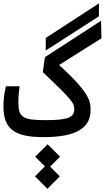

<svg xmlns="http://www.w3.org/2000/svg" viewBox="-20 -831 638 1169"><path d="M246.1 3.9C459 3.9 531.7 -60.5 531.7 -161.6C531.7 -216.8 522.5 -268.6 339.8 -435.5L597.7 -597.7L595.2 -704.6L253.4 -482.9L240.7 -392.1C414.1 -226.1 432.1 -207 432.1 -165C432.1 -115.2 389.6 -99.6 259.8 -99.6C120.6 -99.6 91.8 -113.3 91.8 -209.5C91.8 -244.1 94.7 -266.6 99.1 -305.7H16.1C4.9 -261.2 1 -220.7 1 -183.1C1 -43.5 70.3 3.9 246.1 3.9ZM258.3 -523.4 582 -731.4 582.5 -810.5 258.8 -600.1ZM268.6 318.4 344.2 242.7 285.2 183.6 345.7 123 270 47.4 194.3 123 253.4 182.1 192.9 242.7Z"/></svg>

Font: Cascadia Mono NF
Style: Regular
Weight: 400
Monospace: yes
Designer: Aaron Bell
Foundry: Saja Typeworks
Version: Version 2404.023